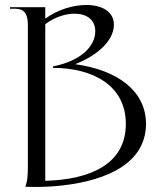

<svg xmlns="http://www.w3.org/2000/svg" viewBox="-20 -751 637 772"><path d="M82 0C118 1 157 1 196 -2C379 -16 567 -80 567 -253C567 -384 455 -469 282 -493C359 -522 438 -581 438 -652C438 -705 389 -731 327 -731C274 -731 211 -712 162 -676V-722H20V-716H40C76 -716 92 -697 92 -652V-84C92 -40 90 -24 82 0ZM162 -24V-654C200 -682 243 -696 280 -696C327 -696 363 -673 363 -625C363 -568 310 -507 193 -484V-478C354 -478 486 -407 486 -253C486 -92 345 -29 162 -24Z"/></svg>

Font: Sinistre
Style: Regular
Weight: 400
Designer: Jules Durand
Foundry: Collletttivo
Version: Version 69.420;Glyphs 3.2 (3217)